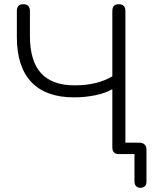

<svg xmlns="http://www.w3.org/2000/svg" viewBox="-20 -731 742 911"><path d="M331 -269Q198 -269 129 -341.5Q60 -414 60 -555V-679Q60 -711 91 -711Q106 -711 114 -703Q122 -695 122 -679V-561Q122 -441 175 -383.5Q228 -326 334 -326Q442 -326 513 -369V-679Q513 -711 544 -711Q559 -711 567 -703Q575 -695 575 -679V-54H641Q657 -54 666 -45.5Q675 -37 675 -21V130Q675 160 646 160Q633 160 625.5 152Q618 144 618 130V0H544Q513 0 513 -32V-308Q481 -289 432 -279Q383 -269 331 -269Z"/></svg>

Font: SN Pro Light
Style: Regular
Weight: 300
Designer: Tobias Whetton
Foundry: Supernotes
Version: Version 1.002